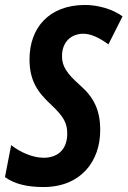

<svg xmlns="http://www.w3.org/2000/svg" viewBox="-41 -744 514 774"><path d="M134 10C286 10 363 -95 363 -219C363 -298 339 -350 282 -400C227 -449 209 -477 209 -518C209 -577 248 -608 295 -608C325 -608 360 -592 396 -565L453 -678C412 -708 353 -724 302 -724C156 -724 78 -631 78 -505C78 -423 107 -375 165 -322C218 -272 230 -246 230 -205C230 -136 186 -108 135 -108C89 -108 38 -132 4 -159L-21 -30C18 -2 69 10 134 10Z"/></svg>

Font: Noto Sans ExtraCondensed
Style: Bold Italic
Weight: 700
Width: 2
Italic angle: -12°
Designer: Monotype Design Team
Foundry: Monotype Imaging Inc.
Version: Version 2.013